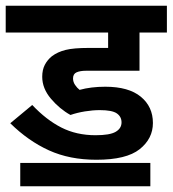

<svg xmlns="http://www.w3.org/2000/svg" viewBox="-20 -642 605 673"><path d="M330 -256Q305 -256 277.5 -251.5Q250 -247 227 -239Q189 -260 158.5 -296Q128 -332 128 -373Q128 -397 137 -414.5Q146 -432 162 -445Q182 -460 210 -467Q238 -474 291 -474H359V-528H0V-622H565V-528H469V-394H282Q261 -394 248.5 -388.5Q236 -383 236 -367Q236 -355 243 -344.5Q250 -334 259 -327Q299 -338 349 -338Q431 -338 473.5 -303Q516 -268 516 -211Q516 -156 469.5 -119Q423 -82 318 -82Q224 -82 151.5 -115Q79 -148 16 -210L93 -274Q142 -222 195 -195Q248 -168 315 -168Q365 -168 385.5 -180Q406 -192 406 -213Q406 -233 389.5 -244.5Q373 -256 330 -256ZM51 -71H507V11H51Z"/></svg>

Font: Noto Sans SemiCondensed SemiBold
Style: Regular
Weight: 600
Width: 4
Designer: Monotype Design Team
Foundry: Monotype Imaging Inc.
Version: Version 2.013; ttfautohint (v1.8.4.7-5d5b)